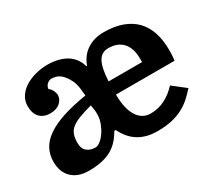

<svg xmlns="http://www.w3.org/2000/svg" viewBox="-112 -747 1052 954"><g transform="rotate(-30 414.0 -270.0)"><path d="M25 -117Q25 -57 60 -23.5Q95 10 156 10Q200 10 232.5 2.5Q265 -5 289 -19Q313 -33 331 -53Q349 -73 364 -99H372Q385 -72 402.5 -51.5Q420 -31 442 -17.5Q464 -4 490.5 3Q517 10 550 10Q596 10 631.5 2Q667 -6 695 -20.5Q723 -35 745.5 -55Q768 -75 789 -99L716 -156Q685 -122 647 -102.5Q609 -83 564 -83Q541 -83 522 -93.5Q503 -104 489.5 -125Q476 -146 468.5 -177.5Q461 -209 461 -251H797Q800 -271 800.5 -286Q801 -301 801 -311Q801 -367 786.5 -411.5Q772 -456 742.5 -486.5Q713 -517 668 -533.5Q623 -550 562 -550Q508 -550 467.5 -524Q427 -498 408 -447H404Q397 -473 382 -492.5Q367 -512 346 -524.5Q325 -537 297.5 -543.5Q270 -550 239 -550Q206 -550 172.5 -541.5Q139 -533 112 -516.5Q85 -500 68.5 -475.5Q52 -451 52 -420Q52 -378 73.5 -355.5Q95 -333 133 -333Q169 -333 189.5 -351.5Q210 -370 210 -393Q210 -405 203.5 -419Q197 -433 184 -443Q186 -460 198 -470Q210 -480 221 -480Q249 -480 267 -467.5Q285 -455 301 -429Q306 -421 310 -412.5Q314 -404 317.5 -392Q321 -380 323 -363.5Q325 -347 327 -323Q246 -310 189 -291Q132 -272 95.5 -246.5Q59 -221 42 -188.5Q25 -156 25 -117ZM542 -470Q596 -470 625 -438Q654 -406 654 -346V-326H462Q466 -403 485 -436.5Q504 -470 542 -470ZM244 -74Q212 -74 193.5 -90Q175 -106 175 -138Q175 -166 182 -185.5Q189 -205 206.5 -219Q224 -233 253 -244Q282 -255 326 -267Q328 -252 330 -242Q332 -232 332 -215Q332 -187 322 -161.5Q312 -136 298.5 -116.5Q285 -97 269.5 -85.5Q254 -74 244 -74Z"/></g></svg>

Font: GradeGX
Style: Regular
Weight: 100
Width: 1
Designer: Adam Twardoch
Foundry: Adam Twardoch
Version: Version 2.002; DEVELOPMENT